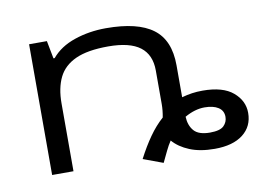

<svg xmlns="http://www.w3.org/2000/svg" viewBox="-65 -631 1036 757"><g transform="rotate(-10 453.0 -252.0)"><path d="M532.7 29.3 453.6 0Q478.5 -47.9 504.2 -84.2Q529.8 -120.6 560.1 -147.5Q565.4 -175.3 565.4 -200.2V-335Q565.4 -397.9 524.2 -429.4Q482.9 -460.9 396.5 -460.9Q314 -460.9 265.9 -439Q217.8 -417 197.3 -374.8Q176.8 -332.5 176.8 -271.5V0H91.3V-523.4H162.6L176.3 -452.1H181.2Q215.3 -493.2 274.4 -513.2Q333.5 -533.2 400.4 -533.2Q526.9 -533.2 588.1 -487.5Q649.4 -441.9 649.4 -340.8V-212.9Q670.4 -218.8 690.4 -221.7Q710.4 -224.6 732.9 -224.6Q814 -224.6 854.5 -190.2Q895 -155.8 895 -107.4Q895 -53.2 854.5 -21.7Q814 9.8 741.2 9.8Q682.6 9.8 641.1 -7.3Q599.6 -24.4 575.2 -52.7Q564 -36.1 554 -15.1Q543.9 5.9 532.7 29.3ZM733.9 -56.6Q773.9 -56.6 789.1 -71.5Q804.2 -86.4 804.2 -107.4Q804.2 -132.3 783.9 -145.3Q763.7 -158.2 729 -158.2Q690.4 -158.2 649.4 -134.8Q650.9 -99.6 669.7 -78.1Q688.5 -56.6 733.9 -56.6Z"/></g></svg>

Font: Lunasima
Style: Regular
Weight: 400
Designer: The DocRepair Project, Monotype Design Team
Foundry: Google
Version: Version 2.009